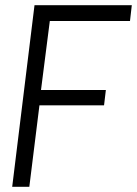

<svg xmlns="http://www.w3.org/2000/svg" viewBox="-20 -720 528 740"><path d="M481 -639H172L138 -373H388L381 -314H132L93 0H27L113 -700H488Z"/></svg>

Font: Kulim Park Light
Style: Italic
Weight: 300
Italic angle: -8°
Designer: Noponies / Dale Sattler
Foundry: Noponies
Version: Version 1.000; ttfautohint (v1.8.3)